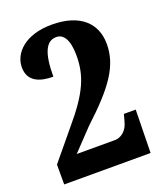

<svg xmlns="http://www.w3.org/2000/svg" viewBox="-135 -812 762 900"><g transform="rotate(-20 246.5 -362.0)"><path d="M29 0H460L464 -215H405L396 -182C385 -135 352 -114 324 -114H133L232 -218C380 -355 442 -442 442 -551C442 -654 371 -724 230 -724C95 -724 30 -653 30 -583C30 -511 90 -492 154 -492C154 -610 179 -662 230 -662C264 -662 290 -630 290 -549C290 -449 259 -373 149 -244L29 -99Z"/></g></svg>

Font: Noto Serif Myanmar Condensed ExtraBold
Style: Regular
Weight: 800
Width: 3
Designer: Ben Mitchell and the Monotype Design Team
Foundry: Monotype Imaging Inc.
Version: Version 2.106